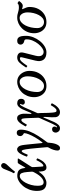

<svg xmlns="http://www.w3.org/2000/svg" viewBox="1187 -2057 1129 3547"><g transform="rotate(-90 1751.5 -283.5)"><path d="M461.5 -47Q477.5 -47 495.5 -64.2Q513.5 -81.5 530.8 -109Q548 -136.5 562.5 -167Q565.5 -173.5 567 -175.8Q568.5 -178 575 -174.5L592 -166Q598.5 -162.5 599.2 -160.5Q600 -158.5 597.5 -152Q580.5 -109.5 556 -72.5Q531.5 -35.5 499.8 -12.8Q468 10 428.5 10Q393.5 10 375.8 -20.2Q358 -50.5 356 -103.5L355.5 -116.5Q355 -136 351.2 -131Q347.5 -126 328.5 -100Q290 -47 239 -18.5Q188 10 147 10Q78 10 38 -28.8Q-2 -67.5 -2 -165Q-2 -244 24 -310.2Q50 -376.5 92 -425.8Q134 -475 182.5 -502Q231 -529 276 -529Q344 -529 376.8 -501.2Q409.5 -473.5 419 -403.5Q422.5 -378 425.8 -378.2Q429 -378.5 443 -403.5L495.5 -494Q505.5 -510.5 510.5 -515.2Q515.5 -520 527 -520H581.5Q600 -520 596.8 -510.2Q593.5 -500.5 579 -479L457.5 -290Q447 -273.5 442.5 -264.8Q438 -256 437.8 -246.8Q437.5 -237.5 438.5 -218L446 -96Q448 -66.5 450.5 -56.8Q453 -47 461.5 -47ZM273.5 -482.5Q240 -482.5 207.8 -453.5Q175.5 -424.5 149.8 -376.5Q124 -328.5 108.5 -270.8Q93 -213 93 -155Q93 -108 101.5 -83.8Q110 -59.5 124.5 -50.8Q139 -42 157 -42Q198 -42 244.5 -82.5Q291 -123 336.5 -209L342 -219.5Q350.5 -235 352.2 -240.5Q354 -246 353.5 -264.5L347 -348Q342.5 -409 327.2 -445.8Q312 -482.5 273.5 -482.5ZM488.5 -726.5Q452.5 -686.5 417.5 -648.8Q382.5 -611 358 -576.5Q353 -569 343 -575.5L330.5 -584Q322 -589.5 327.5 -599.5Q349.5 -635.5 367 -684Q384.5 -732.5 406.5 -780.5Q409 -785.5 411.2 -789Q413.5 -792.5 416 -796.5Q432 -820.5 452.5 -826Q473 -831.5 491 -819.5Q509.5 -807.5 512.5 -786.5Q515.5 -765.5 499 -741Q496.5 -737.5 494.2 -734Q492 -730.5 488.5 -726.5Z M1050.5 -414Q1035.5 -421.5 1023 -437.5Q1010.5 -453.5 1010.5 -474.5Q1010.5 -504.5 1027.8 -521.8Q1045 -539 1070 -539Q1130 -539 1130 -465Q1130 -385.5 1097.5 -303.5Q1065 -221.5 1012.8 -140.8Q960.5 -60 901.5 17Q895.5 24.5 893 29.5Q890.5 34.5 889.2 44Q888 53.5 886.5 75Q880 156 853.5 208.5Q827 261 791 261Q769.5 261 756.8 250.2Q744 239.5 744 214Q744 185 756.2 143.8Q768.5 102.5 790.5 65Q799 50.5 802.2 43.5Q805.5 36.5 806 30.2Q806.5 24 805.5 12Q802 -25 797.8 -75Q793.5 -125 788.5 -178.5Q783.5 -232 778.2 -281Q773 -330 767.2 -366.5Q761.5 -403 756.5 -418Q752 -431 747 -439Q742 -447 733.5 -447Q722.5 -447 712.5 -432.8Q702.5 -418.5 694.5 -400Q686.5 -381.5 681 -368.5Q671.5 -346.5 669 -340.5Q666.5 -334.5 656.5 -338L642.5 -343.5Q630 -348.5 632 -356.5Q634 -364.5 649 -400.5Q656 -416.5 666.5 -438.8Q677 -461 691.8 -482.2Q706.5 -503.5 725.2 -517.8Q744 -532 767 -532Q792.5 -532 815.8 -506Q839 -480 848 -404Q849 -398 852.5 -366.2Q856 -334.5 860.8 -288.5Q865.5 -242.5 870.5 -192.2Q875.5 -142 879.5 -99Q882 -63.5 885.2 -61Q888.5 -58.5 905 -79Q950.5 -137 986.8 -200Q1023 -263 1044 -316Q1065 -369 1065 -397Q1065 -406.5 1060.5 -409Q1056 -411.5 1050.5 -414Z M1075.5 179Q1075.5 153.5 1091.8 133.8Q1108 114 1137 114Q1160.5 114 1173.8 126.5Q1187 139 1187 158Q1187 178 1180 182.8Q1173 187.5 1173 196Q1173 205 1181.5 205Q1189.5 205 1203.2 183.8Q1217 162.5 1233.8 127.8Q1250.5 93 1269 51.2Q1287.5 9.5 1306 -32.5Q1324.5 -74.5 1341 -109Q1350 -128 1350 -143.2Q1350 -158.5 1348.5 -182Q1347.5 -202.5 1346.2 -239.2Q1345 -276 1343.5 -316Q1342 -356 1339.8 -387.5Q1337.5 -419 1334 -429.5Q1331.5 -437.5 1325.8 -445.2Q1320 -453 1307 -453Q1286 -453 1267.2 -425.2Q1248.5 -397.5 1228 -362Q1223 -354 1221 -351.8Q1219 -349.5 1211.5 -355L1197.5 -365.5Q1190 -371 1189.5 -373.8Q1189 -376.5 1193 -384Q1214 -423.5 1236.8 -457Q1259.5 -490.5 1285 -511.2Q1310.5 -532 1338 -532Q1375.5 -532 1393.8 -508.5Q1412 -485 1419.5 -448.5Q1424.5 -426 1424.5 -393Q1424.5 -360 1422.8 -330.8Q1421 -301.5 1420.5 -290Q1419 -265 1426.8 -266Q1434.5 -267 1444.5 -288Q1458.5 -318.5 1474 -359.5Q1489.5 -400.5 1509 -439.5Q1528.5 -478.5 1555 -504.2Q1581.5 -530 1617.5 -530Q1654 -530 1676.8 -511.5Q1699.5 -493 1699.5 -454Q1699.5 -425 1683 -407Q1666.5 -389 1636.5 -389Q1616.5 -389 1603.8 -401Q1591 -413 1591 -428Q1591.5 -444.5 1598.2 -452.2Q1605 -460 1605 -468Q1605 -478 1596.5 -478Q1587 -478 1572.5 -455.2Q1558 -432.5 1540.8 -396Q1523.5 -359.5 1505.5 -317Q1487.5 -274.5 1470.2 -234.2Q1453 -194 1439 -165Q1432 -150.5 1434 -140.2Q1436 -130 1436.5 -111Q1437.5 -82.5 1438 -41.8Q1438.5 -1 1439.8 42Q1441 85 1444.8 121.2Q1448.5 157.5 1455 177.5Q1457.5 185.5 1463.5 190.8Q1469.5 196 1483 196Q1507 196 1530.8 167Q1554.5 138 1572.5 106Q1577.5 97.5 1580 92.8Q1582.5 88 1592.5 93L1604 99Q1615 104.5 1616.2 107.8Q1617.5 111 1612 122.5Q1584 180 1541.2 220Q1498.5 260 1455 260Q1414 260 1388.8 236.8Q1363.5 213.5 1360 176.5Q1357 140.5 1358.5 103Q1360 65.5 1362.8 32.5Q1365.5 -0.5 1365.5 -22Q1365.5 -47.5 1361.8 -48.5Q1358 -49.5 1348.5 -30Q1328.5 12 1309.5 62Q1290.5 112 1268.5 157.2Q1246.5 202.5 1219.2 231.2Q1192 260 1155.5 260Q1119 260 1097.2 235.2Q1075.5 210.5 1075.5 179Z M1730 -215Q1730 -286.5 1754.2 -344.2Q1778.5 -402 1819.2 -443.8Q1860 -485.5 1910.8 -507.8Q1961.5 -530 2014 -530Q2076.5 -530 2121.5 -496.8Q2166.5 -463.5 2191 -411.8Q2215.5 -360 2215.5 -305Q2215.5 -210 2178.2 -139.2Q2141 -68.5 2077.8 -29.2Q2014.5 10 1936.5 10Q1867.5 10 1821.5 -23.2Q1775.5 -56.5 1752.8 -108.2Q1730 -160 1730 -215ZM1825 -160Q1825 -104.5 1856.5 -69.8Q1888 -35 1937 -35Q1976 -35 2008.5 -60.5Q2041 -86 2065 -129.8Q2089 -173.5 2102.2 -228Q2115.5 -282.5 2115.5 -340Q2115.5 -377 2103.8 -410.2Q2092 -443.5 2069.2 -464.2Q2046.5 -485 2013.5 -485Q1969.5 -485 1934.5 -456.2Q1899.5 -427.5 1875 -380.2Q1850.5 -333 1837.8 -275.5Q1825 -218 1825 -160Z M2405 -194 2461.5 -424Q2464 -434 2466.8 -447Q2469.5 -460 2466 -470Q2462.5 -480 2445.5 -480Q2415 -480 2384.5 -445.5Q2354 -411 2320 -360Q2315 -352 2310.5 -347Q2306 -342 2299.5 -346L2287 -354Q2278.5 -359.5 2278 -362.8Q2277.5 -366 2282.5 -374Q2330.5 -450 2369.5 -490Q2408.5 -530 2462.5 -530Q2512 -530 2539.2 -500.5Q2566.5 -471 2550.5 -408L2495.5 -190Q2477 -115.5 2499.8 -78.8Q2522.5 -42 2566 -42Q2598.5 -42 2638.2 -69.2Q2678 -96.5 2714.5 -142Q2751 -187.5 2774.5 -243.5Q2798 -299.5 2798 -357Q2798 -373.5 2792.8 -385Q2787.5 -396.5 2771 -399Q2740.5 -403.5 2720.5 -422Q2700.5 -440.5 2700.5 -469Q2700.5 -494 2718.8 -512Q2737 -530 2768.5 -530Q2809.5 -530 2829.8 -508.2Q2850 -486.5 2856.5 -449.5Q2863 -412.5 2863 -367Q2863 -299.5 2836.8 -232.8Q2810.5 -166 2766.2 -111Q2722 -56 2667.8 -23Q2613.5 10 2557 10Q2461.5 10 2421.5 -44.5Q2381.5 -99 2405 -194Z M3200 -530Q3232 -530 3254 -525.2Q3276 -520.5 3295.5 -514.5Q3315 -508.5 3338.2 -503.8Q3361.5 -499 3395.5 -499Q3412.5 -499 3426.8 -502.2Q3441 -505.5 3451 -513.5Q3458.5 -519.5 3462.2 -522.5Q3466 -525.5 3475 -520L3494 -507.5Q3502 -502.5 3504.5 -498.5Q3507 -494.5 3501 -486.5Q3481.5 -460.5 3461.2 -444Q3441 -427.5 3420 -427.5Q3407.5 -427.5 3395.5 -430.2Q3383.5 -433 3373.5 -437Q3359.5 -442 3356.2 -439Q3353 -436 3362 -418Q3375.5 -391.5 3386 -361Q3396.5 -330.5 3396.5 -305Q3396.5 -210 3359.2 -139.2Q3322 -68.5 3258.8 -29.2Q3195.5 10 3117.5 10Q3048.5 10 3002.5 -23.2Q2956.5 -56.5 2933.8 -108.2Q2911 -160 2911 -215Q2911 -286.5 2936 -344.2Q2961 -402 3002.8 -443.8Q3044.5 -485.5 3096 -507.8Q3147.5 -530 3200 -530ZM3006 -160Q3006 -104.5 3037.5 -69.8Q3069 -35 3118 -35Q3157 -35 3189.5 -60.5Q3222 -86 3246 -129.8Q3270 -173.5 3283.2 -228Q3296.5 -282.5 3296.5 -340Q3296.5 -377 3284.8 -410.2Q3273 -443.5 3250.2 -464.2Q3227.5 -485 3194.5 -485Q3150.5 -485 3115.5 -456.2Q3080.5 -427.5 3056 -380.2Q3031.5 -333 3018.8 -275.5Q3006 -218 3006 -160Z"/></g></svg>

Font: Besley
Style: Italic
Weight: 400
Italic angle: -13°
Designer: Owen Earl
Foundry: indestructible type*
Version: Version 4.000; ttfautohint (v1.8.4.7-5d5b)